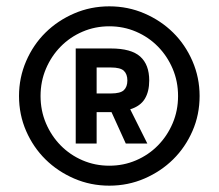

<svg xmlns="http://www.w3.org/2000/svg" viewBox="-20 -728 690 606"><path d="M325 -142Q266 -142 214 -164.5Q162 -187 123.5 -225Q85 -263 62.5 -314.5Q40 -366 40 -425Q40 -483 62.5 -535Q85 -587 123.5 -625Q162 -663 214 -685.5Q266 -708 325 -708Q384 -708 436 -685.5Q488 -663 526.5 -625Q565 -587 587.5 -535Q610 -483 610 -425Q610 -366 587.5 -314.5Q565 -263 526.5 -225Q488 -187 436 -164.5Q384 -142 325 -142ZM325 -205Q370 -205 409.5 -222Q449 -239 478.5 -269Q508 -299 525 -339Q542 -379 542 -425Q542 -471 525 -511Q508 -551 478.5 -581Q449 -611 409.5 -628Q370 -645 325 -645Q280 -645 240.5 -628Q201 -611 171.5 -581Q142 -551 125 -511Q108 -471 108 -425Q108 -379 125 -339Q142 -299 171.5 -269Q201 -239 240.5 -222Q280 -205 325 -205ZM219 -575H330Q394 -575 422.5 -549.5Q451 -524 451 -474Q451 -439 437 -416Q423 -393 391 -383L445 -275H377L332 -374H285V-275H219ZM285 -515V-433H330Q360 -433 371 -443.5Q382 -454 382 -474Q382 -494 371 -504.5Q360 -515 330 -515Z"/></svg>

Font: PT Root UI Medium
Style: Regular
Weight: 500
Designer: Vitaly Kuzmin
Foundry: ParaType Ltd.
Version: Version 2.001G